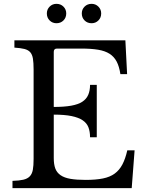

<svg xmlns="http://www.w3.org/2000/svg" viewBox="-20 -980 766 1000"><path d="M260 -423Q314 -423 350.5 -429.5Q387 -436 408.5 -450Q430 -464 439.5 -486Q449 -508 449 -538H484V-265H449Q449 -295 440.5 -317Q432 -339 410.5 -353.5Q389 -368 352.5 -375.5Q316 -383 260 -383V-157Q260 -124 268 -102.5Q276 -81 295.5 -67.5Q315 -54 347 -48.5Q379 -43 426 -43Q479 -43 516 -50.5Q553 -58 577.5 -76Q602 -94 617.5 -123.5Q633 -153 643 -197H681L666 0H45V-38Q80 -39 101.5 -44Q123 -49 135 -61.5Q147 -74 151 -95.5Q155 -117 155 -152V-618Q155 -653 151.5 -674.5Q148 -696 137.5 -708Q127 -720 107 -725Q87 -730 55 -732V-770H633L642 -594H607Q601 -634 587.5 -659.5Q574 -685 550.5 -700Q527 -715 491 -721Q455 -727 404 -727H277Q260 -727 260 -710ZM224 -910Q224 -931 238.5 -945.5Q253 -960 274 -960Q296 -960 310.5 -945.5Q325 -931 325 -910Q325 -888 310.5 -873.5Q296 -859 274 -859Q253 -859 238.5 -873.5Q224 -888 224 -910ZM406 -910Q406 -931 420.5 -945.5Q435 -960 457 -960Q478 -960 492.5 -945.5Q507 -931 507 -910Q507 -888 492.5 -873.5Q478 -859 457 -859Q435 -859 420.5 -873.5Q406 -888 406 -910Z"/></svg>

Font: SVN-Libre Baskerville
Style: Regular
Weight: 400
Designer: Pablo Impallari, Rodrigo Fuenzalida
Foundry: Pablo Impallari, Rodrigo Fuenzalida
Version: Version 1.000; ttfautohint (v1.8.4)